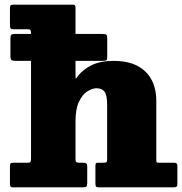

<svg xmlns="http://www.w3.org/2000/svg" viewBox="-20 -800 778 820"><path d="M45 -655H112.5V-658Q112.5 -668 110.2 -671.5Q108 -675 98.5 -675H39.5Q28.5 -675 25.5 -678.8Q22.5 -682.5 22.5 -692.5V-761.5Q22.5 -771.5 24.5 -775.8Q26.5 -780 36.5 -780H292.5Q302.5 -780 302.5 -768.5V-655H417.5Q432 -655 435 -651.2Q438 -647.5 438 -635.5V-560.5Q438 -547.5 435.2 -543.8Q432.5 -540 416.5 -540H302.5V-479Q302.5 -460.5 304.8 -464.5Q307 -468.5 313.5 -476.5Q336 -504.5 372.8 -522.2Q409.5 -540 465.5 -540Q553.5 -540 600.5 -494.8Q647.5 -449.5 647.5 -369V-118Q647.5 -108.5 649.2 -106.8Q651 -105 660.5 -105H723.5Q737.5 -105 737.5 -93V-15Q737.5 -5.5 734.2 -2.8Q731 0 722.5 0H401.5Q391.5 0 389.5 -4Q387.5 -8 387.5 -18V-90.5Q387.5 -98.5 389.2 -101.8Q391 -105 398.5 -105H422.5Q431 -105 434.2 -107.2Q437.5 -109.5 437.5 -117.5V-353Q437.5 -393.5 426.8 -408.2Q416 -423 392.5 -423Q373.5 -423 352.5 -409.5Q331.5 -396 317 -365.2Q302.5 -334.5 302.5 -283V-120Q302.5 -110 306.2 -107.5Q310 -105 320.5 -105H338Q352.5 -105 352.5 -91.5V-17Q352.5 -6 348.5 -3Q344.5 0 334 0H32.5Q22.5 0 22.5 -13V-88Q22.5 -98 24.8 -101.5Q27 -105 36.5 -105H98Q108 -105 110.2 -108.8Q112.5 -112.5 112.5 -122.5V-540H50Q33.5 -540 29 -543.5Q24.5 -547 24.5 -560V-634.5Q24.5 -646.5 27.5 -650.8Q30.5 -655 45 -655Z"/></svg>

Font: Besley* Fatface
Style: Regular
Weight: 900
Designer: Owen Earl
Foundry: indestructible type*
Version: Version 3.000; ttfautohint (v1.8.3)